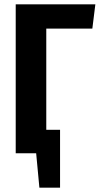

<svg xmlns="http://www.w3.org/2000/svg" viewBox="-20 -712 463 892"><path d="M409 -579H195V-109H259V160H163L148 0H53V-692H423Z"/></svg>

Font: Fira Sans Extra Condensed SemiBold
Style: Regular
Weight: 600
Width: 1
Designer: Carrois Corporate & Edenspiekermann AG
Foundry: Carrois Corporate GbR & Edenspiekermann AG
Version: Version 4.203